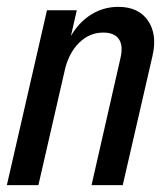

<svg xmlns="http://www.w3.org/2000/svg" viewBox="-21 -540 490 560"><path d="M-1 0 116 -510H203L181 -414H186L91 0ZM246 0 330 -369Q339 -406 326 -425.5Q313 -445 280 -445Q240 -445 209.5 -415Q179 -385 167 -332L173 -410Q197 -464 236.5 -492Q276 -520 324 -520Q383 -520 410.5 -480Q438 -440 424 -378L337 0Z"/></svg>

Font: Instrument Sans Condensed Medium
Style: Italic
Weight: 500
Width: 3
Italic angle: -13°
Designer: Rodrigo Fuenzalida
Foundry: fragTYPE
Version: Version 1.000;gftools[0.9.28]